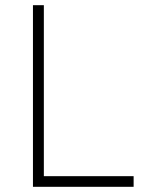

<svg xmlns="http://www.w3.org/2000/svg" viewBox="-20 -720 588 740"><path d="M107 0V-700H149V-41H495V0Z"/></svg>

Font: Readex Pro Light
Style: Regular
Weight: 300
Designer: Bonnie Shaver-Troup, Thomas Jockin
Foundry: Lexend
Version: Version 1.200; ttfautohint (v1.8.3)